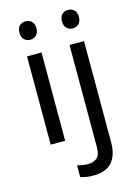

<svg xmlns="http://www.w3.org/2000/svg" viewBox="-142 -812 800 1126"><g transform="rotate(-15 258.0 -248.5)"><path d="M130 -737Q150 -737 165.5 -723.5Q181 -710 181 -681Q181 -653 165.5 -639Q150 -625 130 -625Q108 -625 93 -639Q78 -653 78 -681Q78 -710 93 -723.5Q108 -737 130 -737ZM173 -536V0H85V-536ZM336 -681Q336 -710 351 -723.5Q366 -737 388 -737Q408 -737 423.5 -723.5Q439 -710 439 -681Q439 -653 423.5 -639Q408 -625 388 -625Q366 -625 351 -639Q336 -653 336 -681ZM280 240Q255 240 236 236.5Q217 233 203 228V157Q218 161 234 164Q250 167 269 167Q301 167 322 149.5Q343 132 343 83V-536H431V80Q431 155 395 197.5Q359 240 280 240Z"/></g></svg>

Font: Noto Sans Tamil Supplement
Style: Regular
Weight: 400
Designer: Ek Type
Foundry: Ek Type
Version: Version 2.001; ttfautohint (v1.8.4.7-5d5b)